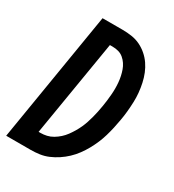

<svg xmlns="http://www.w3.org/2000/svg" viewBox="-178 -838 855 941"><g transform="rotate(30 250.0 -367.5)"><path d="M3 0 124 -735H237Q264 -735 290 -731Q316 -727 338.5 -716Q361 -705 380 -688.5Q399 -672 413 -651.5Q427 -631 436.5 -607.5Q446 -584 451.5 -558.5Q457 -533 459.5 -507Q462 -481 461 -454.5Q460 -428 457.5 -401Q455 -374 450 -347Q446 -323 440.5 -298.5Q435 -274 428 -250Q421 -226 411 -202.5Q401 -179 388.5 -156.5Q376 -134 360.5 -113Q345 -92 326 -74Q307 -56 285 -41.5Q263 -27 239.5 -17Q216 -7 191 -3.5Q166 0 142 0ZM131 -96H142Q159 -96 176.5 -100Q194 -104 210 -113.5Q226 -123 240 -135.5Q254 -148 265 -163Q276 -178 285.5 -194Q295 -210 302.5 -226.5Q310 -243 315.5 -260Q321 -277 325.5 -294Q330 -311 333.5 -328Q337 -345 340 -363Q343 -380 345 -397.5Q347 -415 348.5 -432.5Q350 -450 350 -467Q350 -484 348.5 -501Q347 -518 343.5 -534.5Q340 -551 334.5 -566.5Q329 -582 320 -595.5Q311 -609 298.5 -619.5Q286 -630 270 -634.5Q254 -639 236 -639H221Z"/></g></svg>

Font: Iosevka SS04 Oblique
Style: Bold
Weight: 700
Italic angle: -9°
Monospace: yes
Designer: Belleve Invis
Foundry: Belleve Invis
Version: Version 19.0.0; ttfautohint (v1.8.4)